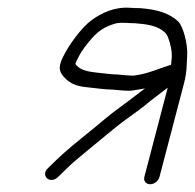

<svg xmlns="http://www.w3.org/2000/svg" viewBox="-20 -491 503 495"><path d="M324.6 -296C309.8 -296 297 -297.8 282.3 -299C274.3 -299 265.2 -299.7 254.9 -301C219 -305.6 190.2 -304.6 174.4 -326C175.1 -328.7 176.2 -331.3 177.5 -334C187.6 -354.9 189.9 -358.9 208.1 -382C230.7 -409.8 247.6 -422 279.9 -431C296.8 -433.9 312 -431 328.9 -431C357.1 -428.8 379.4 -425.5 396.5 -414C409.6 -405.2 411.2 -401.9 417.8 -381C423.2 -360.4 424.4 -347.2 420.9 -324C388.8 -314.2 360.9 -300.4 324.6 -296ZM391.2 -35 454.6 -277C462.3 -306.5 460.8 -322.8 462.7 -350C464.1 -376.6 452.6 -422.3 440 -435C418 -456.4 386 -466.7 341.2 -470C331.8 -470 322.9 -470.3 314.4 -471C274.7 -473.5 241.1 -457.6 214.8 -438C190 -419.6 155.8 -373.2 141.9 -343C128.1 -315 133.6 -303.1 150.2 -287C166.8 -272.2 181.4 -268.2 209.6 -265.5C228 -263.7 251 -260 270.1 -260C285.5 -258.7 298.6 -257 315.3 -257C328.3 -258.1 341.7 -261.3 353.9 -263C333.4 -248.2 314.6 -232.6 294.1 -218C252.9 -188.3 241.6 -175.6 194.2 -138C148.9 -101.3 135.4 -88.8 104.2 -58C83.2 -38.9 108 -14.9 128.9 -34C139.7 -44.7 145.6 -50.4 159.8 -64C177.1 -80.5 256.7 -144.8 274.9 -160C298.9 -180.1 328.6 -199.4 353.4 -219C369.7 -233.3 393.9 -250.3 412.4 -265L352.2 -35C349.4 -24.4 356.6 -16 367.2 -16C377.8 -16 388.4 -24.4 391.2 -35Z"/></svg>

Font: Just Breathe
Style: Obl5
Weight: 400
Foundry: Cannot Into Space Fonts
Version: Version 0.72